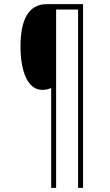

<svg xmlns="http://www.w3.org/2000/svg" viewBox="-20 -780 530 927"><path d="M381 127V-760H206C117 -760 79 -684 79 -555C79 -437 113 -346 184 -346C202 -346 212 -349 227 -355V127H251V-734H357V127Z"/></svg>

Font: Noto Sans Kannada Condensed Thin
Style: Regular
Weight: 100
Width: 3
Designer: Jelle Bosma - Monotype Design Team
Foundry: Monotype Imaging Inc.
Version: Version 2.005